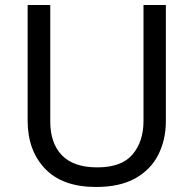

<svg xmlns="http://www.w3.org/2000/svg" viewBox="-20 -734 771 764"><path d="M640 -252Q640 -178 610 -118.5Q580 -59 518.5 -24.5Q457 10 362 10Q229 10 159.5 -62.5Q90 -135 90 -254V-714H180V-251Q180 -164 226.5 -116Q273 -68 367 -68Q464 -68 507.5 -119.5Q551 -171 551 -252V-714H640Z"/></svg>

Font: Noto Sans Coptic
Style: Regular
Weight: 400
Designer: Monotype Design Team, Denis Moyogo Jacquerye
Foundry: Monotype Imaging Inc.
Version: Version 2.002; ttfautohint (v1.8.4.7-5d5b)